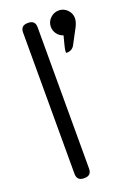

<svg xmlns="http://www.w3.org/2000/svg" viewBox="-140 -774 580 830"><g transform="rotate(-20 150.5 -359.5)"><path d="M214.8 -570.8 225.1 -610.8Q208 -616.2 197 -630.9Q186 -645.5 186 -664.1Q186 -686.5 202.6 -702.9Q219.2 -719.2 242.2 -719.2Q264.6 -719.2 280.8 -702.9Q296.9 -686.5 296.9 -664.1Q296.9 -647.5 286.1 -626L250 -558.1Q238.8 -535.2 211.9 -535.2Q205.6 -535.2 214.8 -570.8ZM100.1 0H97.2Q64.9 0 64.9 -32.2V-682.1Q64.9 -713.9 97.2 -713.9H100.1Q131.8 -713.9 131.8 -682.1V-32.2Q131.8 0 100.1 0Z"/></g></svg>

Font: Arcon Rounded-
Style: Regular
Weight: 400
Designer: M. Zarth
Foundry: martin zarth - visuelle & digitale kommunikation
Version: Version 1.110;PS 001.110;hotconv 1.0.70;makeotf.lib2.5.58329